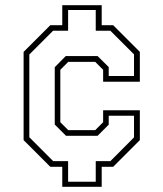

<svg xmlns="http://www.w3.org/2000/svg" viewBox="-20 -720 629 740"><path d="M220 0V-77H174L71 -180V-520L174 -623H220V-700H372V-623H416L519 -520V-405H377.5V-451L347 -481.5H243L212.5 -451V-249L243 -218.5H347L377.5 -249V-295H519V-180L416 -77H372V0ZM242.5 -19.5H349V-99H405.5L496.5 -190.5V-274H399V-239.5L356 -196.5H234.5L191 -240V-461L233.5 -504H356L399 -461.5V-427H496.5V-510.5L405.5 -601.5H349V-681.5H242.5V-601.5H184.5L93 -510V-191L185 -99H242.5Z"/></svg>

Font: Tourney ExtraLight
Style: Regular
Weight: 250
Designer: Tyler Finck
Foundry: Etcetera Type Co
Version: Version 1.015